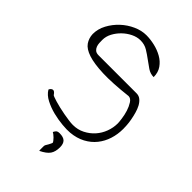

<svg xmlns="http://www.w3.org/2000/svg" viewBox="-231 -687 940 940"><g transform="rotate(45 239.5 -216.5)"><path d="M51.8 -74.2Q56.6 -85.9 66.9 -88.9Q77.1 -91.8 88.9 -74.2Q88.9 -72.3 98.1 -68.8Q107.4 -65.4 121.6 -61Q135.7 -56.6 154.8 -52.2Q173.8 -47.9 192.4 -44.4Q210.9 -41 228.5 -38.6Q246.1 -36.1 258.8 -36.1Q292 -36.1 319.8 -50.3Q347.7 -64.5 367.7 -86.9Q387.7 -109.4 398.4 -138.2Q409.2 -167 409.2 -197.3Q409.2 -206.1 406.2 -228Q403.3 -250 396.5 -272Q389.6 -293.9 378.4 -311.5Q367.2 -329.1 351.6 -329.1Q250 -317.4 185.1 -319.8Q120.1 -322.3 82 -335Q43.9 -347.7 28.8 -369.6Q13.7 -391.6 12.7 -419.9Q12.7 -455.1 30.3 -487.8Q47.9 -520.5 75.2 -545.9Q102.5 -571.3 136.2 -586.4Q169.9 -601.6 203.1 -601.6Q230.5 -601.6 260.3 -594.7Q290 -587.9 315.4 -573.7Q340.8 -559.6 356.9 -536.6Q373 -513.7 373 -481.4Q349.6 -481.4 330.1 -494.6Q310.5 -507.8 291 -522.5Q271.5 -537.1 250 -550.3Q228.5 -563.5 200.2 -563.5Q176.8 -563.5 152.8 -551.8Q128.9 -540 109.9 -521.5Q90.8 -502.9 78.6 -480Q66.4 -457 66.4 -432.6Q66.4 -422.9 66.9 -411.6Q67.4 -400.4 71.3 -390.1Q75.2 -379.9 83.5 -373Q91.8 -366.2 107.4 -366.2H370.1Q386.7 -366.2 398.9 -356Q411.1 -345.7 419.4 -330.1Q427.7 -314.5 433.1 -294.9Q438.5 -275.4 441.9 -256.8Q445.3 -238.3 446.3 -222.2Q447.3 -206.1 447.3 -197.3Q447.3 -159.2 436.5 -125.5Q425.8 -91.8 404.3 -64.9Q382.8 -38.1 350.6 -21Q318.4 -3.9 276.4 0Q255.9 2 223.1 -1Q190.4 -3.9 157.2 -12.2Q124 -20.5 94.7 -35.6Q65.4 -50.8 51.8 -74.2ZM251 95.7Q251 92.8 246.1 86.4Q241.2 80.1 235.4 74.2Q229.5 68.4 223.1 63.5Q216.8 58.6 213.9 57.6Q219.7 45.9 225.1 42Q230.5 38.1 241.2 38.1Q268.6 38.1 280.3 49.8Q292 61.5 292 85.9Q292 116.2 279.3 134.8Q266.6 153.3 232.4 169.9Q231.4 168 231.4 161.1Q231.4 154.3 231.4 151.4Q231.4 148.4 231.4 141.1Q231.4 133.8 232.4 132.8Q232.4 130.9 235.8 125.5Q239.3 120.1 242.7 113.8Q246.1 107.4 248.5 102.1Q251 96.7 251 95.7Z"/></g></svg>

Font: Annie Use Your Telescope
Style: Regular
Weight: 400
Designer: Kimberly Geswein
Foundry: Kimberly Geswein
Version: Version 1.002 2001